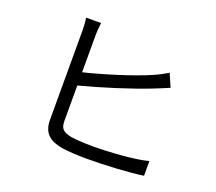

<svg xmlns="http://www.w3.org/2000/svg" viewBox="-127 -942 1255 1118"><g transform="rotate(20 500.0 -383.5)"><path d="M319 -769H226C230 -749 232 -715 232 -688C232 -635 232 -234 232 -138C232 -57 275 -22 351 -8C393 -1 452 2 512 2C621 2 771 -6 858 -19V-110C775 -88 621 -78 516 -78C466 -78 415 -81 383 -86C335 -96 313 -109 313 -160V-380C438 -412 620 -469 733 -514C763 -525 799 -541 828 -553L793 -634C764 -616 735 -601 705 -588C601 -543 433 -491 313 -462V-688C313 -716 316 -746 319 -769Z"/></g></svg>

Font: Noto Sans HK
Style: Regular
Weight: 400
Designer: Ryoko NISHIZUKA 西塚涼子 (kana, bopomofo & ideographs); Paul D. Hunt (Latin, Greek & Cyrillic); Sandoll Communications 산돌커뮤니
Foundry: Adobe
Version: Version 2.004;hotconv 1.0.118;makeotfexe 2.5.65603